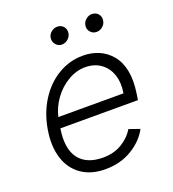

<svg xmlns="http://www.w3.org/2000/svg" viewBox="-135 -833 851 946"><g transform="rotate(-20 290.5 -359.5)"><path d="M257.1 11.4Q181.8 11.4 131.2 -24.3Q80.6 -60 61.1 -123.6Q41.5 -187.1 55.4 -269.5Q68.9 -351.2 109.7 -415.8Q150.6 -480.5 211.1 -516.7Q271.7 -552.9 341.3 -552.9Q386.7 -552.9 424.5 -536.8Q462.4 -520.6 490.1 -487.4Q517.8 -454.2 527.7 -403.8Q537.6 -353.3 527.3 -285.2L522.4 -253.9H115.8Q99.8 -152.3 139 -99.4Q178.3 -46.5 266 -46.5Q321.4 -46.5 363.6 -71.6Q405.9 -96.6 429.3 -136L485.8 -116.5Q456.7 -61.4 396.1 -25Q335.6 11.4 257.1 11.4ZM125.4 -309.7H467Q475.9 -361.9 462.2 -404.1Q448.5 -446.4 414.6 -470.9Q380.7 -495.4 332.7 -495.4Q285.9 -495.4 241.7 -469.1Q197.4 -442.8 167.1 -400.6Q136.7 -358.3 125.4 -309.7ZM446.4 -639.2Q426.8 -639.2 414.2 -654.3Q401.6 -669.4 405.2 -689.3Q408.4 -706.7 422.4 -718.4Q436.4 -730.1 453.1 -730.1Q474.4 -730.1 486.7 -715.6Q498.9 -701 495.4 -680Q492.5 -663 478.5 -651.1Q464.5 -639.2 446.4 -639.2ZM264.6 -639.2Q245.4 -639.2 233 -654.3Q220.5 -669.4 223.4 -689.3Q225.9 -706.3 240.2 -718.2Q254.6 -730.1 271.3 -730.1Q292.6 -730.1 304.7 -715.7Q316.8 -701.3 313.6 -680Q310.7 -663.7 296.7 -651.5Q282.7 -639.2 264.6 -639.2Z"/></g></svg>

Font: Karasuma Gothic
Style: Light Italic
Weight: 300
Italic angle: 9.39998°
Designer: Rasmus Andersson / Ryoko Nishizuka
Foundry: rsms
Version: Version 1.00